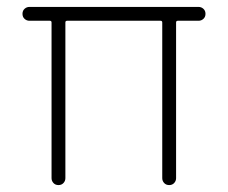

<svg xmlns="http://www.w3.org/2000/svg" viewBox="-20 -535 659 555"><path d="M149 0Q140 0 134.5 -6Q129 -12 129 -20V-470Q129 -475 124 -475H65Q57 -475 51 -480.5Q45 -486 45 -495Q45 -504 51 -509.5Q57 -515 65 -515H554Q562 -515 568 -509.5Q574 -504 574 -495Q574 -486 568 -480.5Q562 -475 554 -475H494Q489 -475 489 -470V-20Q489 -12 483.5 -6Q478 0 469 0Q460 0 454.5 -6Q449 -12 449 -20V-470Q449 -475 444 -475H174Q169 -475 169 -470V-20Q169 -12 163.5 -6Q158 0 149 0Z"/></svg>

Font: Quicksand Variable Light
Style: Regular
Weight: 300
Designer: Andrew Paglinawan
Foundry: Andrew Paglinawan
Version: Version 3.004